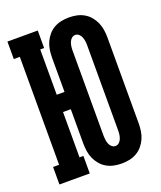

<svg xmlns="http://www.w3.org/2000/svg" viewBox="-139 -831 778 928"><g transform="rotate(-20 250.0 -367.5)"><path d="M327 8Q307 8 287 4Q267 0 249.5 -10Q232 -20 219 -35.5Q206 -51 198 -69Q190 -87 187 -107Q184 -127 184 -147V-323H144V-90H164V0H8V-90H39V-645H8V-735H164V-645H144V-412H184V-588Q184 -608 187 -628Q190 -648 198 -666Q206 -684 219 -699.5Q232 -715 249.5 -725Q267 -735 287 -739Q307 -743 327 -743Q347 -743 366.5 -739Q386 -735 403.5 -725Q421 -715 434 -699.5Q447 -684 455 -666Q463 -648 466 -628Q469 -608 469 -588V-147Q469 -127 466 -107Q463 -87 455 -69Q447 -51 434 -35.5Q421 -20 403.5 -10Q386 0 366.5 4Q347 8 327 8ZM327 -82Q337 -82 345 -89Q353 -96 357 -106Q361 -116 362.5 -126.5Q364 -137 364 -147V-588Q364 -598 362.5 -608.5Q361 -619 357 -629Q353 -639 345 -646Q337 -653 327 -653Q316 -653 308 -646Q300 -639 296 -629Q292 -619 290.5 -608.5Q289 -598 289 -588V-147Q289 -137 290.5 -126.5Q292 -116 296 -106Q300 -96 308 -89Q316 -82 327 -82Z"/></g></svg>

Font: Iosevka Curly Slab Extrabold
Style: Regular
Weight: 800
Monospace: yes
Designer: Belleve Invis
Foundry: Belleve Invis
Version: Version 22.1.2; ttfautohint (v1.8.4)